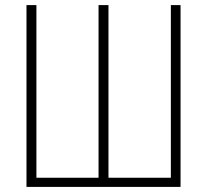

<svg xmlns="http://www.w3.org/2000/svg" viewBox="-20 -734 813 754"><path d="M84 0H689V-714H651V-36H406V-714H367V-36H123V-714H84Z"/></svg>

Font: Noto Sans Condensed ExtraLight
Style: Regular
Weight: 200
Width: 3
Designer: Monotype Design Team
Foundry: Monotype Imaging Inc.
Version: Version 2.013